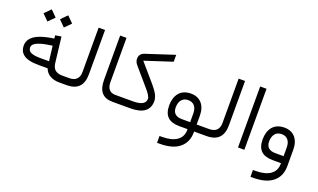

<svg xmlns="http://www.w3.org/2000/svg" viewBox="-87 -1151 3118 1882"><g transform="rotate(20 1472.5 -210.0)"><path d="M302.2 -585 365.2 -648.4 428.7 -585 365.2 -521.5ZM130.4 -585 193.8 -648.4 256.8 -585 193.8 -521.5ZM529.3 0H507.3Q451.2 0 411.9 -22Q372.6 -43.9 354.5 -86.9L352.5 -91.3H347.7H260.3Q202.1 -91.3 161.4 -101.1Q120.6 -110.8 98.1 -129.2Q75.7 -147.5 65.9 -169.7Q56.2 -191.9 56.2 -220.7Q56.2 -263.2 81.3 -294.7Q106.4 -326.2 154.5 -347.2Q202.6 -368.2 276.9 -381.8L308.1 -386.7L315.4 -387.7L314.5 -395L311.5 -420.4L374 -430.7L406.2 -158.2V-157.7Q414.6 -111.8 440.9 -92.5Q467.3 -73.2 512.7 -73.2H529.8Q535.6 -73.2 539.1 -64.2Q542.5 -55.2 542.5 -40V-34.7Q542.5 -19 539.1 -9.5Q535.6 0 529.3 0ZM341.3 -169.4 324.2 -309.1 323.2 -316.4 315.9 -315.4 287.6 -311Q253.9 -306.2 225.8 -299.3Q197.8 -292.5 173.3 -282.5Q148.9 -272.5 135.3 -258.3Q121.6 -244.1 121.6 -227.1Q121.6 -189.9 154.3 -175.5Q187 -161.1 252.9 -161.1H334H342.3Z M525.4 -73.2H584.5Q634.3 -73.2 660.4 -98.9Q686.5 -124.5 686.5 -173.8V-636.7H753.4V-174.3Q753.4 0 584 0H525.4Q512.7 0 512.7 -34.7V-40Q512.7 -50.3 514.2 -57.6Q515.6 -64.9 518.6 -69.1Q521.5 -73.2 525.4 -73.2Z M1085 0H1063Q986.3 0 948.7 -43.2Q911.1 -86.4 911.1 -175.8V-636.2H977.5V-175.3Q977.5 -126 999.8 -99.6Q1022 -73.2 1064.5 -73.2H1085Q1091.3 -73.2 1094.5 -64.2Q1097.7 -55.2 1097.7 -40V-34.7Q1097.7 0 1085 0Z M1080.6 -73.2H1250Q1379.4 -73.2 1379.4 -146Q1379.4 -176.3 1322.8 -240.2L1169.4 -418.5Q1144 -448.2 1144 -480Q1144.5 -533.2 1197.3 -550.3L1492.2 -646.5V-574.7L1218.8 -485.4L1208.5 -481.9L1215.8 -473.6L1366.2 -299.3Q1408.2 -250.5 1427 -214.6Q1445.8 -178.7 1445.8 -146Q1445.8 -74.7 1397 -37.4Q1348.1 0 1249 0H1080.6Q1067.9 0 1067.9 -34.7V-40Q1067.9 -50.3 1069.3 -57.6Q1070.8 -64.9 1073.7 -69.1Q1076.7 -73.2 1080.6 -73.2Z M1989.7 0H1921.4H1914.1V7.3Q1914.1 111.3 1844 169.7Q1773.9 228 1639.2 228H1610.4V156.7H1636.2Q1736.3 156.7 1790.8 118.7Q1845.2 80.6 1845.7 8.3V7.3V0H1838.4H1759.3Q1676.8 0 1636.7 -39.1Q1596.7 -78.1 1596.7 -158.2Q1596.7 -198.2 1606.9 -231.2Q1617.2 -264.2 1637 -288.3Q1656.7 -312.5 1687.7 -325.9Q1718.8 -339.4 1758.8 -339.4Q1832.5 -339.4 1873.3 -292.5Q1914.1 -245.6 1914.1 -162.6V-80.6V-73.2H1921.4H1989.7Q1996.1 -73.2 1999.5 -64.2Q2002.9 -55.2 2002.9 -40V-34.7Q2002.9 -18.6 1999.5 -9.3Q1996.1 0 1989.7 0ZM1663.6 -160.2Q1663.6 -117.7 1688 -95.5Q1712.4 -73.2 1758.8 -73.2H1838.9H1846.2V-80.6V-163.1Q1846.2 -214.4 1822.3 -242.2Q1798.3 -270 1756.8 -270Q1711.4 -270 1687.5 -240.5Q1663.6 -210.9 1663.6 -160.2Z M1985.8 -73.2H2044.9Q2094.7 -73.2 2120.8 -98.9Q2147 -124.5 2147 -173.8V-636.7H2213.9V-174.3Q2213.9 0 2044.4 0H1985.8Q1973.1 0 1973.1 -34.7V-40Q1973.1 -50.3 1974.6 -57.6Q1976.1 -64.9 1979 -69.1Q1981.9 -73.2 1985.8 -73.2Z M2371.6 -636.7H2438V-0.5H2371.6Z M2888.7 -162.6V7.3Q2888.7 110.8 2818.4 169.4Q2748 228 2613.8 228H2585V156.7H2610.8Q2710.9 156.7 2765.4 118.7Q2819.8 80.6 2820.3 8.3V7.3V0H2813H2733.9Q2651.4 0 2611.3 -39.1Q2571.3 -78.1 2571.3 -158.2Q2571.3 -198.2 2581.5 -231.2Q2591.8 -264.2 2611.6 -288.3Q2631.3 -312.5 2662.4 -325.9Q2693.4 -339.4 2733.4 -339.4Q2807.1 -339.4 2847.9 -292.5Q2888.7 -245.6 2888.7 -162.6ZM2638.2 -160.2Q2638.2 -117.7 2662.6 -95.5Q2687 -73.2 2733.4 -73.2H2813.5H2820.8V-80.6V-163.1Q2820.8 -214.4 2796.9 -242.2Q2772.9 -270 2731.4 -270Q2686 -270 2662.1 -240.5Q2638.2 -210.9 2638.2 -160.2Z"/></g></svg>

Font: Shabnam Light FD-WOL
Style: Light-FD-WOL
Weight: 300
Foundry: DejaVu fonts team - Redesigned by Saber Rastikerdar - Based on Vazir font
Version: Version 5.0.0